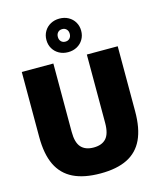

<svg xmlns="http://www.w3.org/2000/svg" viewBox="-144 -1106 1009 1216"><g transform="rotate(-15 361.0 -497.5)"><path d="M46 -313.5V-740H253V-292Q253 -221.5 280.8 -190.8Q308.5 -160 363 -160Q417.5 -160 445 -190.8Q472.5 -221.5 472.5 -292V-740H675V-313.5Q675 -201.5 641.5 -130.2Q608 -59 539 -24.5Q470 10 363 10Q254.5 10 184.5 -24.5Q114.5 -59 80.2 -130.2Q46 -201.5 46 -313.5ZM249 -895Q249 -926.5 263.8 -951.5Q278.5 -976.5 304.5 -990.8Q330.5 -1005 363 -1005Q395.5 -1005 421.5 -990.8Q447.5 -976.5 462.2 -951.5Q477 -926.5 477 -895Q477 -863.5 462.2 -838.5Q447.5 -813.5 421.5 -799.2Q395.5 -785 363 -785Q330.5 -785 304.5 -799.2Q278.5 -813.5 263.8 -838.5Q249 -863.5 249 -895ZM402 -895Q402 -913.5 391.2 -924.8Q380.5 -936 363 -936Q345.5 -936 334.8 -924.8Q324 -913.5 324 -895Q324 -876.5 334.8 -865.2Q345.5 -854 363 -854Q380.5 -854 391.2 -865.2Q402 -876.5 402 -895Z"/></g></svg>

Font: Encode Sans SemiCondensed Black
Style: Regular
Weight: 900
Width: 4
Designer: Multiple Designers
Foundry: Impallari Type
Version: Version 2.000